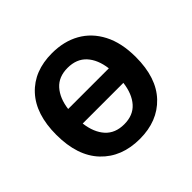

<svg xmlns="http://www.w3.org/2000/svg" viewBox="-139 -710 878 878"><g transform="rotate(-45 300.0 -271.0)"><path d="M303 10Q186 10 116 -63.5Q46 -137 46 -274Q46 -407 113 -479.5Q180 -552 296 -552Q373 -552 431 -519.5Q489 -487 522 -423.5Q555 -360 555 -268Q555 -134 486.5 -62Q418 10 303 10ZM299 -454Q241 -454 208.5 -417.5Q176 -381 168 -319H431Q423 -382 390 -418Q357 -454 299 -454ZM300 -88Q358 -88 390.5 -124.5Q423 -161 431 -225H168Q176 -161 209 -124.5Q242 -88 300 -88Z"/></g></svg>

Font: Noto Sans Mono SemiBold
Style: Regular
Weight: 600
Designer: Monotype Design Team
Foundry: Monotype Imaging Inc.
Version: Version 2.014; ttfautohint (v1.8.4.7-5d5b)